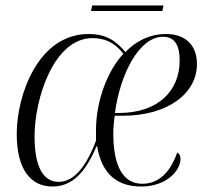

<svg xmlns="http://www.w3.org/2000/svg" viewBox="-20 -670 758 700"><path d="M312 -630H572L576 -650H316ZM171 10C245 10 292 -43 332 -137H334C352 -31 411 10 495 10C586 10 638 -47 638 -91C638 -103 633 -110 626 -114C602 -44 560 0 499 0C427 0 393 -67 393 -185C393 -208 396 -230 398 -248H427C594 -248 698 -331 698 -436C698 -506 656 -546 585 -546C525 -546 474 -519 437 -480C394 -533 352 -546 303 -546C119 -546 41 -323 41 -182C41 -48 95 10 171 10ZM412 -258H399C418 -401 488 -536 574 -536C613 -536 635 -511 635 -449C635 -341 559 -258 412 -258ZM194 -7C138 -7 106 -61 106 -173C106 -310 176 -531 317 -531C358 -531 396 -518 430 -474C373 -414 330 -303 330 -196C330 -182 330 -169 330 -157C292 -56 246 -7 194 -7Z"/></svg>

Font: Noto Serif Display SemiCondensed Light
Style: Italic
Weight: 300
Width: 4
Italic angle: -12°
Designer: Monotype Design Team
Foundry: Monotype Imaging Inc.
Version: Version 2.009